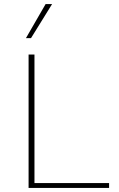

<svg xmlns="http://www.w3.org/2000/svg" viewBox="-20 -927 585 947"><path d="M121 0V-658H150V0ZM134 0V-24H518V0ZM108 -739 205 -907H237L133 -739Z"/></svg>

Font: Ysabeau Office Thin
Style: Regular
Weight: 250
Designer: Christian Thalmann (Catharsis Fonts)
Version: Version 2.001;gftools[0.9.30]; featfreeze: tnum,lnum,ss02